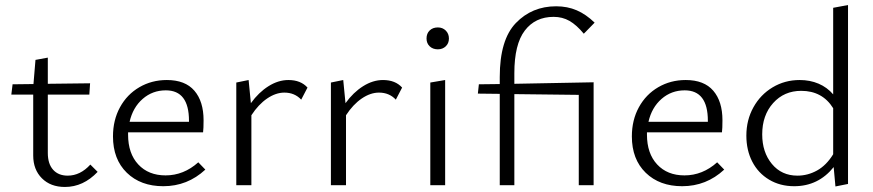

<svg xmlns="http://www.w3.org/2000/svg" viewBox="-20 -736 3470 763"><path d="M368 -53Q311 7 238 7Q181 7 146.5 -27.5Q112 -62 112 -118V-360H25L30 -401L113 -402L121 -498L170 -507V-403L338 -405L335 -360H170V-128Q170 -85 191 -61.5Q212 -38 249 -38Q299 -38 339 -82Z M796 -62Q725 4 629 4Q539 4 484 -49.5Q429 -103 429 -194Q429 -259 457 -310Q485 -361 534 -389.5Q583 -418 643 -418Q716 -418 752.5 -375.5Q789 -333 789 -258Q789 -225 787 -210H489V-201Q489 -126 529.5 -82.5Q570 -39 638 -39Q710 -39 768 -91ZM495 -252H731V-256Q731 -377 639 -377Q586 -377 547 -343Q508 -309 495 -252Z M1202 -388 1177 -340Q1151 -368 1110 -368Q1076 -368 1041.5 -344.5Q1007 -321 979 -278V0H919V-408L968 -418L977 -326Q1008 -369 1047 -393.5Q1086 -418 1126 -418Q1175 -418 1202 -388Z M1578 -388 1553 -340Q1527 -368 1486 -368Q1452 -368 1417.5 -344.5Q1383 -321 1355 -278V0H1295V-408L1344 -418L1353 -326Q1384 -369 1423 -393.5Q1462 -418 1502 -418Q1551 -418 1578 -388Z M1675 -583Q1675 -603 1687.5 -615Q1700 -627 1720 -627Q1739 -627 1751.5 -614.5Q1764 -602 1764 -583Q1764 -564 1751.5 -552Q1739 -540 1720 -540Q1700 -540 1687.5 -552Q1675 -564 1675 -583ZM1690 -408 1749 -418V0H1690Z M2024 -403 2339 -409V0H2280V-359L2024 -362V0H1966V-363L1879 -364L1883 -401L1966 -402V-430Q1966 -578 2030 -644.5Q2094 -711 2190 -711Q2235 -711 2272 -695Q2309 -679 2343 -646L2300 -602Q2271 -637 2243 -653Q2215 -669 2180 -669Q2107 -669 2065.5 -614.5Q2024 -560 2024 -445Z M2858 -62Q2787 4 2691 4Q2601 4 2546 -49.5Q2491 -103 2491 -194Q2491 -259 2519 -310Q2547 -361 2596 -389.5Q2645 -418 2705 -418Q2778 -418 2814.5 -375.5Q2851 -333 2851 -258Q2851 -225 2849 -210H2551V-201Q2551 -126 2591.5 -82.5Q2632 -39 2700 -39Q2772 -39 2830 -91ZM2557 -252H2793V-256Q2793 -377 2701 -377Q2648 -377 2609 -343Q2570 -309 2557 -252Z M3350 -716V-5L3300 5L3293 -72Q3232 4 3136 4Q3080 4 3036.5 -22Q2993 -48 2969.5 -93.5Q2946 -139 2946 -197Q2946 -259 2974 -309.5Q3002 -360 3050.5 -389Q3099 -418 3158 -418Q3199 -418 3233 -403.5Q3267 -389 3291 -361V-705ZM3291 -123V-306Q3248 -375 3164 -375Q3096 -375 3052.5 -326.5Q3009 -278 3009 -202Q3009 -131 3047.5 -84.5Q3086 -38 3149 -38Q3190 -38 3227 -58.5Q3264 -79 3291 -123Z"/></svg>

Font: Isabella Sans
Style: Regular
Weight: 400
Designer: Original fonts by Christian Thalmann (Catharsis Fonts), Modifications by Cristiano Sobral
Version: Version 0.002;July 12, 2020;FontCreator 13.0.0.2655 64-bit; 